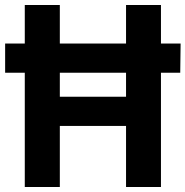

<svg xmlns="http://www.w3.org/2000/svg" viewBox="-26 -747 741 767"><path d="M73 0V-456.5H-5.5V-573H73V-727H213V-573H477.5V-727H617V-573H695.5L694 -456.5H617V0H477.5V-244H213V0ZM213 -360.5H477.5V-456.5H213Z"/></svg>

Font: Spline Sans SemiBold
Style: Regular
Weight: 600
Designer: Eben Sorkin, Mirko Velimirovic
Foundry: Sorkin Type
Version: Version 1.000; ttfautohint (v1.8.3)